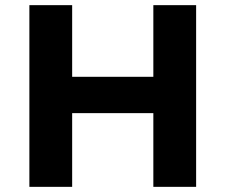

<svg xmlns="http://www.w3.org/2000/svg" viewBox="-20 -725 876 745"><path d="M94 0V-705H260V-427H575V-705H741V0H575V-286H260V0Z"/></svg>

Font: Nunito Sans 6pt ExtraBold
Style: Regular
Weight: 800
Version: Version 3.101;gftools[0.9.27]